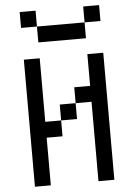

<svg xmlns="http://www.w3.org/2000/svg" viewBox="-64 -1047 764 1095"><g transform="rotate(-5 318.0 -500.0)"><path d="M90.9 -727.3V0H181.8V-272.7H272.7V-363.6H181.8V-727.3ZM454.5 -454.5V0H545.5V-727.3H454.5V-545.5H363.6V-454.5ZM272.7 -454.5V-363.6H363.6V-454.5ZM90.9 -1000V-909.1H181.8V-1000ZM181.8 -909.1V-818.2H454.5V-909.1ZM454.5 -1000V-909.1H545.5V-1000Z"/></g></svg>

Font: Departure Mono
Style: Regular
Weight: 400
Monospace: yes
Designer: Helena Zhang
Version: Version 1.500;Glyphs 3.3.1 (3343)